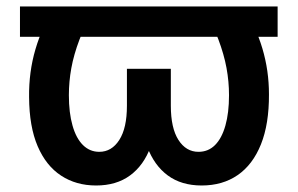

<svg xmlns="http://www.w3.org/2000/svg" viewBox="-20 -566 925 596"><path d="M841.8 -545.9V-451.7H42V-545.9ZM150.9 -545.9H274.9Q244.6 -490.2 226.8 -443.4Q209 -396.5 201.4 -354.5Q193.8 -312.5 193.8 -270.5Q193.8 -215.8 205.1 -176.3Q216.3 -136.7 237.5 -115.7Q258.8 -94.7 288.1 -94.7Q326.7 -94.7 350.3 -131.6Q374 -168.5 374 -237.8V-352.5H468.3V-247.1Q468.8 -168 447.5 -110.4Q426.3 -52.7 383.8 -21.5Q341.3 9.8 278.3 9.8Q216.3 9.8 169.7 -20.8Q123 -51.3 96.9 -112.1Q70.8 -172.9 70.3 -264.6Q69.3 -342.8 90.1 -413.3Q110.8 -483.9 150.9 -545.9ZM609.4 -545.9H733.9Q773.9 -484.4 794.4 -415.8Q814.9 -347.2 814.9 -273.4Q815.4 -181.2 790 -117.9Q764.6 -54.7 717.8 -22.5Q670.9 9.8 606 9.8Q543 9.8 500.7 -21.5Q458.5 -52.7 437 -110.4Q415.5 -168 415.5 -247.1V-352.5H510.3V-237.8Q510.3 -168.5 533.9 -131.6Q557.6 -94.7 596.2 -94.7Q626.5 -94.7 647.5 -115.7Q668.5 -136.7 679.7 -176.3Q690.9 -215.8 690.9 -270.5Q690.9 -313 683.1 -355.2Q675.3 -397.5 657.7 -444.1Q640.1 -490.7 609.4 -545.9Z"/></svg>

Font: Inter 18pt SemiBold
Style: Regular
Weight: 600
Designer: Rasmus Andersson
Foundry: rsms
Version: Version 4.001;git-66647c0bb